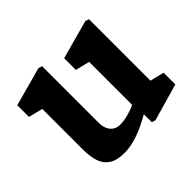

<svg xmlns="http://www.w3.org/2000/svg" viewBox="-136 -715 892 892"><g transform="rotate(-45 310.0 -269.0)"><path d="M91 -138.5V-434.2L123.1 -394.9L21.1 -420.4V-497.3L212.8 -549.8L230.9 -543.8V-173Q230.9 -147 239.5 -129.5Q248.2 -112 262.7 -103.5Q277.2 -95.1 295.1 -95.1Q321.5 -95.1 348.5 -102.6Q375.4 -110.1 407.5 -123.9Q419 -128.6 431.6 -134.3V-66.3Q390.3 -41.3 354.1 -24.1Q317.8 -6.9 283.1 2.5Q248.3 12 215.6 12Q168.2 12 140.7 -5.9Q113.2 -23.8 102.1 -56.5Q91 -89.2 91 -138.5ZM407.3 -84.4 399.4 -97.5V-426L421.1 -398.3L329.5 -420.9V-497.8L521.2 -550.3L539.2 -544.3V-117.9L517.1 -145.9L608.7 -123.4V-46.5L425.7 6L407.3 0.6Z"/></g></svg>

Font: Monaspace Xenon Var ExtraLight
Style: Regular
Weight: 200
Designer: Riley Cran and the Lettermatic Team
Version: Version 1.200 (Monaspace Xenon Var)